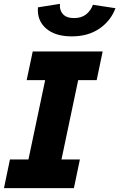

<svg xmlns="http://www.w3.org/2000/svg" viewBox="-40 -968 614 988"><path d="M-19.5 0 11.2 -147.5H106.4L192.4 -555.7H97.2L128.4 -703.1H488.3L457.5 -555.7H362.3L276.4 -147.5H371.1L340.3 0ZM329.1 -780.8Q243.7 -780.8 196.8 -821.8Q149.9 -862.8 155.3 -930.2L268.6 -948.2Q265.1 -916.5 283.4 -895.8Q301.8 -875 340.8 -875Q378.9 -875 403.1 -894Q427.2 -913.1 438 -943.4L554.2 -925.8Q529.8 -860.4 471.4 -820.6Q413.1 -780.8 329.1 -780.8Z"/></svg>

Font: Schibsted Grotesk ExtraBold
Style: Italic
Weight: 800
Italic angle: -12°
Designer: Bakken & Baeck AS, Henrik Kongsvoll
Foundry: Schibsted ASA
Version: Version 1.100; ttfautohint (v1.8.4.7-5d5b);gftools[0.9.25]